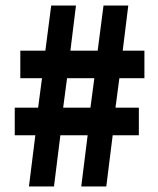

<svg xmlns="http://www.w3.org/2000/svg" viewBox="-20 -670 568 690"><path d="M84 0 107 -184H33V-283H117L131 -389H53V-488H143L164 -650H253L233 -488H331L352 -650H441L421 -488H499V-389H409L395 -283H479V-184H385L362 0H272L295 -184H197L174 0ZM207 -283H305L319 -389H221Z"/></svg>

Font: Source Sans 3 ExtraLight
Style: Bold
Weight: 700
Version: Version 3.052;hotconv 1.1.0;makeotfexe 2.6.0